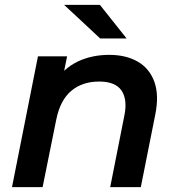

<svg xmlns="http://www.w3.org/2000/svg" viewBox="-20 -764 725 784"><path d="M426 -540Q495 -540 543 -512Q591 -484 610.5 -429.5Q630 -375 614 -296L555 0H430L488 -293Q501 -358 476 -394.5Q451 -431 385 -431Q316 -431 271 -393Q226 -355 210 -277L154 0H29L135 -534H254L242 -475Q268 -499 300 -514Q357 -540 426 -540ZM389 -607 242 -744H388L497 -607Z"/></svg>

Font: Montserrat Thin SemiBold
Style: Italic
Weight: 600
Italic angle: -11.3°
Version: Version 9.000